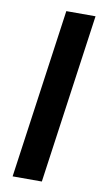

<svg xmlns="http://www.w3.org/2000/svg" viewBox="-81 -730 419 770"><g transform="rotate(10 128.5 -345.0)"><path d="M244 -690H125L28 0H147Z"/></g></svg>

Font: Exo 2 Semi Bold
Style: Italic
Weight: 600
Italic angle: -8°
Designer: Natanael Gama
Version: Version 1.001;PS 001.001;hotconv 1.0.88;makeotf.lib2.5.64775